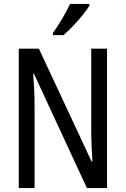

<svg xmlns="http://www.w3.org/2000/svg" viewBox="-20 -963 644 983"><path d="M528 0H425L154 -585H150Q153 -546 155 -505Q157 -464 157 -426V0H76V-714H179L449 -136H453Q451 -174 449 -216.5Q447 -259 447 -294V-714H528ZM438 -943V-934Q425 -913 402 -884.5Q379 -856 352.5 -828.5Q326 -801 305 -783H251V-794Q277 -831 300 -870Q323 -909 339 -943Z"/></svg>

Font: Avrile Sans Condensed
Style: Regular
Weight: 400
Width: 3
Designer: Monotype Design Team
Foundry: Monotype Imaging Inc.
Version: Version 2.001;September 10, 2019;FontCreator 11.5.0.2425 64-